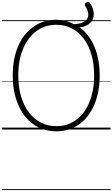

<svg xmlns="http://www.w3.org/2000/svg" viewBox="-20 -1354 1175 2007"><path d="M569 19Q467 19 383 -22.5Q299 -64 239 -141Q179 -218 146 -325.5Q113 -433 113 -565Q113 -653 127.5 -730Q142 -807 170 -872Q198 -937 238.5 -988Q279 -1039 330 -1075Q381 -1111 441 -1129.5Q501 -1148 569 -1148Q621 -1148 666.5 -1136Q712 -1124 752 -1101Q811 -1104 846.5 -1120.5Q882 -1137 895 -1163.5Q908 -1190 901 -1223Q894 -1256 870 -1292Q864 -1302 868 -1312Q872 -1322 881.5 -1328Q891 -1334 902 -1334Q913 -1334 920 -1323Q948 -1282 956.5 -1240Q965 -1198 953 -1162Q941 -1126 906 -1100.5Q871 -1075 813 -1068Q911 -996 966.5 -866.5Q1022 -737 1022 -565Q1022 -477 1007.5 -400Q993 -323 965 -257.5Q937 -192 897 -141Q857 -90 806.5 -54.5Q756 -19 696.5 0Q637 19 569 19ZM569 -35Q628 -35 679.5 -51.5Q731 -68 775 -100Q819 -132 854 -178.5Q889 -225 913.5 -284Q938 -343 951 -413.5Q964 -484 964 -565Q964 -687 935.5 -784.5Q907 -882 854.5 -951.5Q802 -1021 729.5 -1058Q657 -1095 569 -1095Q510 -1095 458 -1078.5Q406 -1062 361.5 -1029.5Q317 -997 282 -951Q247 -905 222 -846Q197 -787 184 -716.5Q171 -646 171 -565Q171 -444 200 -346Q229 -248 282 -178.5Q335 -109 407.5 -72Q480 -35 569 -35ZM0 623H1135V633H0ZM0 -20H1135V0H0ZM0 -505H1135V-500H0ZM0 -1143H1135V-1133H0Z"/></svg>

Font: Playwrite CL Guides
Style: Regular
Weight: 400
Designer: Veronika Burian, José Scaglione
Foundry: TypeTogether
Version: Version 1.003